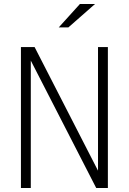

<svg xmlns="http://www.w3.org/2000/svg" viewBox="-20 -934 640 954"><path d="M84 0V-700H152L467 -86V-700H516V0H458L133 -633V0ZM272 -798 377 -914H452L320 -798Z"/></svg>

Font: Red Hat Mono
Style: Regular
Weight: 300
Monospace: yes
Designer: Pentagram, MCKL
Foundry: Pentagram, MCKL
Version: Version 1.023